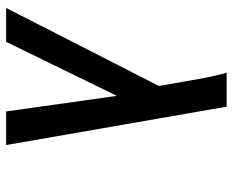

<svg xmlns="http://www.w3.org/2000/svg" viewBox="-88 -688 775 640"><g transform="rotate(90 300.0 -367.5)"><path d="M6 0 266 -509 252 -590Q246 -626 239 -662.5Q232 -699 222 -735H335L463 0H351L299 -369L119 0Z"/></g></svg>

Font: Iosevka Slab Semibold Extended
Style: Italic
Weight: 600
Width: 7
Italic angle: -9°
Monospace: yes
Designer: Belleve Invis
Foundry: Belleve Invis
Version: Version 11.1.0; ttfautohint (v1.8.3)